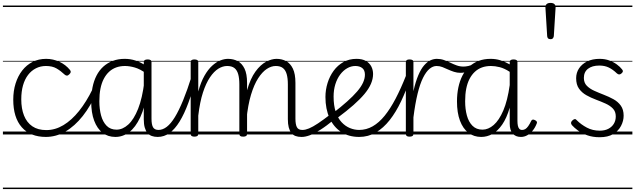

<svg xmlns="http://www.w3.org/2000/svg" viewBox="-20 -923 4361 1318"><path d="M296 17Q188 17 129.5 -49.5Q71 -116 71 -239Q71 -299 87 -350Q103 -401 132.5 -439Q162 -477 203.5 -498Q245 -519 297 -519Q344 -519 387.5 -499Q431 -479 461 -442Q466 -435 465.5 -428.5Q465 -422 456 -413Q447 -404 439.5 -404Q432 -404 425 -410Q396 -437 367.5 -453.5Q339 -470 295 -470Q258 -470 226.5 -454Q195 -438 172.5 -408.5Q150 -379 138 -337Q126 -295 126 -241Q126 -177 145 -129.5Q164 -82 202 -56Q240 -30 298 -30Q309 -30 314.5 -23Q320 -16 319.5 -6.5Q319 3 313 10Q307 17 296 17ZM0 365H522V375H0ZM0 -20H522V0H0ZM0 -505H522V-500H0ZM0 -885H522V-875H0Z M294 17Q285 17 280.5 10Q276 3 276.5 -6.5Q277 -16 282.5 -23Q288 -30 298 -30Q359 -30 415.5 -64Q472 -98 522.5 -161Q573 -224 616 -312Q620 -320 628.5 -318.5Q637 -317 643 -310Q649 -303 645 -293Q603 -196 548 -126.5Q493 -57 429 -20Q365 17 294 17ZM522 365V375ZM522 -20V0ZM522 -505V-500ZM522 -885V-875Z M772 17Q721 17 684 -11.5Q647 -40 626.5 -94.5Q606 -149 606 -227Q606 -278 615 -323Q624 -368 642.5 -404Q661 -440 689 -465.5Q717 -491 754 -505Q791 -519 836 -519Q875 -519 910 -507.5Q945 -496 983 -471V-419Q942 -449 905.5 -459.5Q869 -470 838 -470Q805 -470 777.5 -460Q750 -450 728.5 -430Q707 -410 692 -381Q677 -352 669.5 -314Q662 -276 662 -228Q662 -174 674 -130Q686 -86 712 -59.5Q738 -33 780 -33Q822 -33 860.5 -68Q899 -103 928 -176Q957 -249 971 -363L991 -301Q976 -189 943 -118.5Q910 -48 866.5 -15.5Q823 17 772 17ZM1063 17Q1040 17 1022 10.5Q1004 4 992 -10.5Q980 -25 973.5 -48Q967 -71 967 -104V-496Q967 -506 973.5 -510.5Q980 -515 994 -515Q1007 -515 1013.5 -510.5Q1020 -506 1020 -496V-108Q1020 -68 1030.5 -49.5Q1041 -31 1069 -31Q1079 -31 1083.5 -23.5Q1088 -16 1087.5 -7Q1087 2 1081 9.5Q1075 17 1063 17ZM522 365H1157V375H522ZM522 -20H1157V0H522ZM522 -505H1157V-500H522ZM522 -885H1157V-875H522Z M1062 17Q1051 17 1045.5 9.5Q1040 2 1040.5 -7Q1041 -16 1048 -23.5Q1055 -31 1068 -31Q1097 -31 1125 -52.5Q1153 -74 1180.5 -119Q1208 -164 1237 -234.5Q1266 -305 1296 -401Q1299 -411 1307.5 -412Q1316 -413 1323 -407.5Q1330 -402 1327 -391Q1301 -293 1273 -217Q1245 -141 1213 -89Q1181 -37 1144 -10Q1107 17 1062 17ZM1157 365V375ZM1157 -20V0ZM1157 -505V-500ZM1157 -885V-875Z M2049 17Q2026 17 2008.5 10.5Q1991 4 1979.5 -11Q1968 -26 1962 -49Q1956 -72 1956 -105V-344Q1956 -386 1948 -414Q1940 -442 1922 -456Q1904 -470 1873 -470Q1842 -470 1811 -449.5Q1780 -429 1752 -385.5Q1724 -342 1703 -272.5Q1682 -203 1672 -104L1649 -103Q1653 -223 1676 -303.5Q1699 -384 1733.5 -431.5Q1768 -479 1806.5 -499Q1845 -519 1878 -519Q1915 -519 1944 -503.5Q1973 -488 1990.5 -452Q2008 -416 2008 -354V-109Q2008 -69 2018 -50Q2028 -31 2055 -31Q2065 -31 2069.5 -23.5Q2074 -16 2073.5 -7Q2073 2 2067 9.5Q2061 17 2049 17ZM1314 15Q1302 15 1295.5 10.5Q1289 6 1289 -4V-496Q1289 -506 1295.5 -510.5Q1302 -515 1314 -515Q1328 -515 1334.5 -510.5Q1341 -506 1341 -496V-295Q1359 -360 1383.5 -403Q1408 -446 1436 -471.5Q1464 -497 1492 -508Q1520 -519 1545 -519Q1582 -519 1611.5 -503.5Q1641 -488 1658.5 -452Q1676 -416 1676 -354V-4Q1676 6 1669.5 10.5Q1663 15 1649 15Q1635 15 1629 10.5Q1623 6 1623 -4V-344Q1623 -386 1615 -414Q1607 -442 1589 -456Q1571 -470 1539 -470Q1509 -470 1479 -451.5Q1449 -433 1421.5 -392.5Q1394 -352 1373 -287.5Q1352 -223 1341 -129V-4Q1341 6 1334.5 10.5Q1328 15 1314 15ZM1157 365H2146V375H1157ZM1157 -20H2146V0H1157ZM1157 -505H2146V-500H1157ZM1157 -885H2146V-875H1157Z M2051 17Q2040 17 2034.5 9.5Q2029 2 2029.5 -7Q2030 -16 2037 -23.5Q2044 -31 2057 -31Q2076 -31 2101.5 -41.5Q2127 -52 2163 -76Q2199 -100 2251 -140Q2259 -146 2266.5 -143.5Q2274 -141 2278.5 -133.5Q2283 -126 2282.5 -117.5Q2282 -109 2274 -102Q2219 -57 2177.5 -31Q2136 -5 2105.5 6Q2075 17 2051 17ZM2146 365V375ZM2146 -20V0ZM2146 -505V-500ZM2146 -885V-875Z M2265 -146Q2321 -189 2362.5 -226Q2404 -263 2431.5 -295Q2459 -327 2472 -355.5Q2485 -384 2485 -410Q2485 -441 2467 -455.5Q2449 -470 2419 -470Q2390 -470 2363 -454.5Q2336 -439 2315 -411Q2294 -383 2282 -344.5Q2270 -306 2270 -260Q2270 -199 2284.5 -155.5Q2299 -112 2324.5 -84.5Q2350 -57 2381.5 -44Q2413 -31 2446 -31Q2456 -31 2461.5 -23.5Q2467 -16 2467 -7Q2467 2 2461.5 9.5Q2456 17 2446 17Q2374 17 2322 -17Q2270 -51 2242 -113Q2214 -175 2214 -257Q2214 -306 2228.5 -353Q2243 -400 2270.5 -437.5Q2298 -475 2337.5 -497Q2377 -519 2427 -519Q2467 -519 2492 -504.5Q2517 -490 2529 -466.5Q2541 -443 2541 -415Q2541 -382 2526.5 -348Q2512 -314 2482 -278Q2452 -242 2406 -201.5Q2360 -161 2298 -115ZM2146 365H2634V375H2146ZM2146 -20H2634V0H2146ZM2146 -505H2634V-500H2146ZM2146 -885H2634V-875H2146Z M2445 17Q2436 17 2431.5 9.5Q2427 2 2427 -7.5Q2427 -17 2431.5 -24Q2436 -31 2445 -31Q2495 -31 2538.5 -56Q2582 -81 2620.5 -128.5Q2659 -176 2695.5 -245.5Q2732 -315 2767 -404Q2771 -413 2780 -413Q2789 -413 2796 -407Q2803 -401 2799 -392Q2769 -303 2733.5 -228Q2698 -153 2655 -98.5Q2612 -44 2560 -13.5Q2508 17 2445 17ZM2634 365V375ZM2634 -20V0ZM2634 -505V-500ZM2634 -885V-875Z M2791 15Q2778 15 2772 10.5Q2766 6 2766 -4V-496Q2766 -506 2772 -510.5Q2778 -515 2791 -515Q2805 -515 2811.5 -510.5Q2818 -506 2818 -496V-297Q2833 -363 2851.5 -406.5Q2870 -450 2891.5 -474.5Q2913 -499 2935 -509Q2957 -519 2979 -519Q2990 -519 2995 -511.5Q3000 -504 2999.5 -494.5Q2999 -485 2993.5 -477.5Q2988 -470 2977 -470Q2952 -470 2928.5 -450.5Q2905 -431 2884 -389Q2863 -347 2846.5 -279.5Q2830 -212 2818 -117V-4Q2818 6 2811.5 10.5Q2805 15 2791 15ZM2634 365H3038V375H2634ZM2634 -20H3038V0H2634ZM2634 -505H3038V-500H2634ZM2634 -885H3038V-875H2634Z M3141 -423Q3118 -423 3096.5 -430Q3075 -437 3055.5 -446Q3036 -455 3017 -462.5Q2998 -470 2977 -470Q2965 -470 2959.5 -477Q2954 -484 2954 -494Q2954 -504 2960 -511.5Q2966 -519 2979 -519Q3005 -519 3027.5 -511Q3050 -503 3071.5 -492.5Q3093 -482 3115 -474Q3137 -466 3162 -466Q3176 -466 3195 -470Q3214 -474 3231 -484Q3238 -489 3244.5 -485.5Q3251 -482 3253.5 -475.5Q3256 -469 3255.5 -462Q3255 -455 3248 -452Q3229 -442 3209.5 -436Q3190 -430 3172.5 -426.5Q3155 -423 3141 -423ZM3038 365V375ZM3038 -20V0ZM3038 -505V-500ZM3038 -885V-875Z M3283 17Q3233 17 3195.5 -11.5Q3158 -40 3137.5 -94.5Q3117 -149 3117 -227Q3117 -278 3126.5 -323Q3136 -368 3154.5 -404Q3173 -440 3201 -465.5Q3229 -491 3265.5 -505Q3302 -519 3348 -519Q3383 -519 3414 -509.5Q3445 -500 3479 -481V-497Q3479 -506 3485.5 -510.5Q3492 -515 3505 -515Q3519 -515 3525.5 -510.5Q3532 -506 3532 -496V-94Q3532 -74 3535 -60Q3538 -46 3545 -38.5Q3552 -31 3564 -31Q3576 -31 3586 -37Q3596 -43 3606 -57Q3616 -71 3627 -94Q3631 -101 3637.5 -102Q3644 -103 3653 -98Q3662 -94 3665 -87.5Q3668 -81 3664 -74Q3653 -46 3636 -25.5Q3619 -5 3598.5 6Q3578 17 3556 17Q3537 17 3523 11Q3509 5 3499 -6.5Q3489 -18 3484 -35Q3479 -52 3479 -74Q3479 -101 3479 -129Q3479 -157 3479 -184Q3458 -112 3427.5 -68Q3397 -24 3360.5 -3.5Q3324 17 3283 17ZM3173 -228Q3173 -174 3185 -130Q3197 -86 3223.5 -59.5Q3250 -33 3292 -33Q3332 -33 3369 -65Q3406 -97 3435 -164.5Q3464 -232 3479 -339V-430Q3442 -454 3410 -462Q3378 -470 3350 -470Q3316 -470 3288.5 -460Q3261 -450 3239.5 -430Q3218 -410 3203 -381Q3188 -352 3180.5 -314Q3173 -276 3173 -228ZM3038 365H3673V375H3038ZM3038 -20H3673V0H3038ZM3038 -505H3673V-500H3038ZM3038 -885H3673V-875H3038Z M3759 -654Q3747 -654 3741.5 -660.5Q3736 -667 3736 -677L3724 -873Q3723 -885 3731.5 -894Q3740 -903 3759 -903Q3778 -903 3786.5 -894Q3795 -885 3794 -873L3782 -679Q3782 -669 3776.5 -661.5Q3771 -654 3759 -654ZM3673 365H3842V375H3673ZM3673 -20H3842V0H3673ZM3673 -505H3842V-500H3673ZM3673 -885H3842V-875H3673Z M4096 19Q4049 19 4011 5.5Q3973 -8 3947 -27.5Q3921 -47 3906 -64Q3899 -73 3900 -81Q3901 -89 3910 -97Q3919 -105 3926 -105.5Q3933 -106 3940 -97Q3969 -68 4008.5 -47Q4048 -26 4097 -26Q4131 -26 4155.5 -38.5Q4180 -51 4193.5 -73Q4207 -95 4207 -124Q4207 -157 4187.5 -177.5Q4168 -198 4137 -212Q4106 -226 4071 -239Q4036 -252 4005 -269.5Q3974 -287 3954.5 -314.5Q3935 -342 3935 -386Q3935 -424 3955 -454Q3975 -484 4011 -501.5Q4047 -519 4096 -519Q4133 -519 4162.5 -508Q4192 -497 4214.5 -480.5Q4237 -464 4250 -447Q4257 -439 4255.5 -432Q4254 -425 4245 -418Q4238 -412 4230.5 -412Q4223 -412 4215 -419Q4187 -446 4159 -459.5Q4131 -473 4094 -473Q4045 -473 4016.5 -451Q3988 -429 3988 -388Q3988 -355 4008 -334.5Q4028 -314 4059 -300Q4090 -286 4125 -272.5Q4160 -259 4191 -242Q4222 -225 4241.5 -198Q4261 -171 4261 -129Q4261 -93 4243 -58.5Q4225 -24 4189 -2.5Q4153 19 4096 19ZM3842 365H4321V375H3842ZM3842 -20H4321V0H3842ZM3842 -505H4321V-500H3842ZM3842 -885H4321V-875H3842Z"/></svg>

Font: Playwrite GB S Guides
Style: Regular
Weight: 400
Designer: Veronika Burian, José Scaglione
Foundry: TypeTogether
Version: Version 1.003